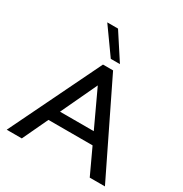

<svg xmlns="http://www.w3.org/2000/svg" viewBox="-207 -1079 1178 1236"><g transform="rotate(30 382.5 -461.0)"><path d="M635 0 547 -189H219L130 0H18L345 -673H420L748 0ZM508 -272 383 -540 257 -272ZM370 -730 233 -922H313L438 -730Z"/></g></svg>

Font: Madhuban
Style: Regular
Weight: 400
Designer: jaikishan Patel
Foundry: MagicType
Version: Version 1.000